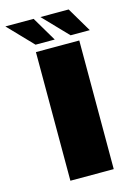

<svg xmlns="http://www.w3.org/2000/svg" viewBox="-192 -802 590 860"><g transform="rotate(-15 102.5 -371.5)"><path d="M24.5 0H225.5V-596.5H24.5ZM194 -629H283L215.5 -743H84.5ZM31.5 -629H120.5L53 -743H-78Z"/></g></svg>

Font: Anybody Condensed Black
Style: Regular
Weight: 900
Width: 3
Designer: Tyler Finck
Foundry: Etcetera Type Company
Version: Version 1.113;gftools[0.9.25]